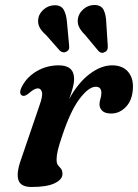

<svg xmlns="http://www.w3.org/2000/svg" viewBox="-20 -735 551 767"><path d="M68 -353.5Q53 -361.5 68.5 -391Q88.5 -428.5 127.8 -451.2Q167 -474 215 -474Q276 -474 276 -419.5Q276 -403 270.2 -382.2Q264.5 -361.5 256 -339Q293 -406 338.8 -440Q384.5 -474 427.5 -474Q469 -474 490.8 -449.2Q512.5 -424.5 511 -385Q509.5 -336 483.8 -308.8Q458 -281.5 424.5 -281.5Q399.5 -281.5 388.5 -292.5Q377.5 -303.5 377.5 -317.5Q377.5 -329.5 381.2 -340.5Q385 -351.5 385 -363.5Q385 -388.5 362.5 -388.5Q334.5 -388.5 298 -340.5Q261.5 -292.5 228 -191Q216 -156 211 -135Q206 -114 206 -97Q206 -82 212 -74.8Q218 -67.5 223.8 -60.8Q229.5 -54 229.5 -40Q229.5 -18 198.5 -3Q167.5 12 106 12Q63 12 53.8 -15.2Q44.5 -42.5 63 -95L138 -314.5Q151.5 -352 147.5 -367Q143.5 -382 131 -382Q117.5 -382 96 -363Q79 -348 68 -353.5ZM404.5 -645 410.5 -552.5Q411 -544.5 409.2 -538.2Q407.5 -532 400.5 -528Q386.5 -519 374 -530.5L319.5 -596Q302 -613 294.8 -629.5Q287.5 -646 292.5 -666.5Q297.5 -685.5 315.5 -700.2Q333.5 -715 357 -715Q384 -715 393.8 -695.8Q403.5 -676.5 404.5 -645ZM247.5 -647 256 -554.5Q257 -547 255.8 -540.8Q254.5 -534.5 247.5 -530Q234 -521 220 -531.5L164 -595Q145.5 -611 137.5 -627Q129.5 -643 133.5 -664Q137.5 -682.5 155.2 -697.8Q173 -713 196.5 -714Q223.5 -715 234.2 -696.5Q245 -678 247.5 -647Z"/></svg>

Font: Fraunces 9pt S000 SemiBold
Style: Italic
Weight: 600
Italic angle: -16°
Version: Version 1.000; ttfautohint (v1.8.3)